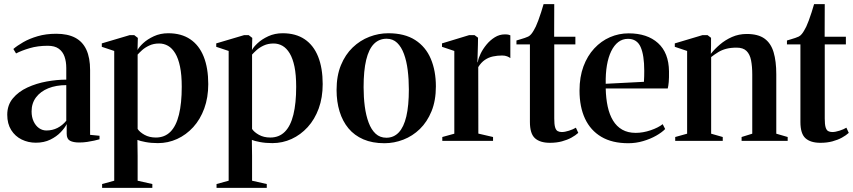

<svg xmlns="http://www.w3.org/2000/svg" viewBox="-20 -680 4119 927"><path d="M153 9Q116 9 84.5 -6.5Q53 -22 34 -52.2Q15 -82.5 15 -126Q15 -172.5 42 -205Q69 -237.5 112.2 -257.5Q155.5 -277.5 205.2 -286.5Q255 -295.5 300 -295.5V-351.5Q300 -382.5 291.5 -406.8Q283 -431 263.5 -445Q244 -459 210.5 -459Q162.5 -459 123.5 -447.5Q84.5 -436 57.5 -422L44.5 -443.5Q63 -459.5 92.5 -476.5Q122 -493.5 162 -505.2Q202 -517 251.5 -517Q306.5 -517 342.8 -498Q379 -479 397 -440Q415 -401 415 -341.5V-29L460.5 -24.5V-7.5Q450 -4.5 434.5 -1Q419 2.5 400.8 5.2Q382.5 8 362 8Q334 8 318 -0.5Q302 -9 302 -34.5V-81Q293.5 -63 273.2 -41.8Q253 -20.5 222.8 -5.8Q192.5 9 153 9ZM204 -50Q233 -50 257.2 -62.2Q281.5 -74.5 300 -97V-269Q251 -269 213.2 -253.8Q175.5 -238.5 154 -210Q132.5 -181.5 132.5 -142Q132.5 -115 142.2 -94Q152 -73 168.2 -61.5Q184.5 -50 204 -50Z M473 227V208.5L531.5 192.5V-434L471.5 -454V-470.5L606.5 -510.5H628L645.5 -497L644 -438.5Q651 -452.5 671.2 -471.5Q691.5 -490.5 722.8 -505Q754 -519.5 792.5 -519.5Q855.5 -519.5 898.5 -490.5Q941.5 -461.5 963.5 -406.5Q985.5 -351.5 985.5 -274Q985.5 -209 966.2 -156.2Q947 -103.5 913 -66.2Q879 -29 835.2 -9Q791.5 11 742.5 11Q710 11 682.5 5.8Q655 0.5 643.5 -4.5L644.5 72.5V192.5L715.5 208.5V227ZM732.5 -16Q775 -16 802.8 -43.8Q830.5 -71.5 844 -126.5Q857.5 -181.5 857.5 -261Q857.5 -318.5 849.2 -358.2Q841 -398 826 -422.8Q811 -447.5 791.2 -458.8Q771.5 -470 748.5 -470Q721.5 -470 700.8 -460.2Q680 -450.5 666.2 -438Q652.5 -425.5 644.5 -416.5V-57.5Q654.5 -42 677.8 -29Q701 -16 732.5 -16Z M1025.5 227V208.5L1084 192.5V-434L1024 -454V-470.5L1159 -510.5H1180.5L1198 -497L1196.5 -438.5Q1203.5 -452.5 1223.8 -471.5Q1244 -490.5 1275.2 -505Q1306.5 -519.5 1345 -519.5Q1408 -519.5 1451 -490.5Q1494 -461.5 1516 -406.5Q1538 -351.5 1538 -274Q1538 -209 1518.8 -156.2Q1499.5 -103.5 1465.5 -66.2Q1431.5 -29 1387.8 -9Q1344 11 1295 11Q1262.5 11 1235 5.8Q1207.5 0.5 1196 -4.5L1197 72.5V192.5L1268 208.5V227ZM1285 -16Q1327.5 -16 1355.2 -43.8Q1383 -71.5 1396.5 -126.5Q1410 -181.5 1410 -261Q1410 -318.5 1401.8 -358.2Q1393.5 -398 1378.5 -422.8Q1363.5 -447.5 1343.8 -458.8Q1324 -470 1301 -470Q1274 -470 1253.2 -460.2Q1232.5 -450.5 1218.8 -438Q1205 -425.5 1197 -416.5V-57.5Q1207 -42 1230.2 -29Q1253.5 -16 1285 -16Z M1605 -245.5Q1605 -314 1626 -365.2Q1647 -416.5 1682.8 -450.8Q1718.5 -485 1763.2 -502.2Q1808 -519.5 1855 -519.5Q1933.5 -519.5 1984.5 -486.8Q2035.5 -454 2060 -396Q2084.5 -338 2084.5 -263Q2084.5 -194.5 2063.5 -143Q2042.5 -91.5 2007.2 -57.2Q1972 -23 1927.5 -5.8Q1883 11.5 1836 11.5Q1778 11.5 1734.5 -7.2Q1691 -26 1662.5 -60.2Q1634 -94.5 1619.5 -141.8Q1605 -189 1605 -245.5ZM1845.5 -15Q1881 -15 1905.2 -40.5Q1929.5 -66 1941.8 -118Q1954 -170 1954 -248.5Q1954 -297 1948.5 -341Q1943 -385 1930.5 -419.2Q1918 -453.5 1897.5 -473.2Q1877 -493 1846.5 -493Q1810 -493 1785.2 -467.8Q1760.5 -442.5 1748 -390.8Q1735.5 -339 1735.5 -259Q1735.5 -210.5 1741.2 -166.5Q1747 -122.5 1759.8 -88.2Q1772.5 -54 1793.5 -34.5Q1814.5 -15 1845.5 -15Z M2115.5 0V-18.5L2173.5 -34.5V-434L2114 -454V-470.5L2245.5 -510.5H2271L2288 -498L2287.5 -464.5L2285 -377.5L2287.5 -383Q2290 -399.5 2300.8 -421.5Q2311.5 -443.5 2329 -464.8Q2346.5 -486 2369 -500Q2391.5 -514 2417.5 -514Q2427.5 -514 2433.8 -512.8Q2440 -511.5 2444 -509.5V-399.5Q2439 -403.5 2428.8 -407.8Q2418.5 -412 2404.5 -412Q2381.5 -412 2360.2 -407.5Q2339 -403 2321 -390.8Q2303 -378.5 2289 -356L2289.5 -35L2360.5 -18.5V0Z M2635 9.5Q2587.5 9.5 2563 -12.5Q2538.5 -34.5 2538.5 -91V-465.5H2473.5V-484.5Q2481 -487 2491.8 -490Q2502.5 -493 2513.5 -496.8Q2524.5 -500.5 2530.5 -503.5Q2539 -508 2545.2 -515.8Q2551.5 -523.5 2556.8 -533Q2562 -542.5 2567 -552Q2572 -562.5 2578.8 -580.8Q2585.5 -599 2592.5 -620.5Q2599.5 -642 2604.5 -660H2656L2655.5 -502.5H2758V-465.5H2656V-107.5Q2656 -80 2660 -66Q2664 -52 2672.2 -47.2Q2680.5 -42.5 2692.5 -42.5Q2707 -42.5 2727.2 -49Q2747.5 -55.5 2760.5 -63.5L2772 -38.5Q2759 -26.5 2739 -15.5Q2719 -4.5 2693 2.5Q2667 9.5 2635 9.5Z M3013.5 11.5Q2935.5 11.5 2883.2 -19.5Q2831 -50.5 2804.5 -107.2Q2778 -164 2778 -242.5Q2778 -308.5 2797 -359.5Q2816 -410.5 2849.2 -446.2Q2882.5 -482 2925.2 -500.5Q2968 -519 3015 -519Q3105 -519 3157 -472Q3209 -425 3210 -335.5Q3210.5 -304 3208.8 -284.2Q3207 -264.5 3204 -253H2904.5Q2905.5 -205 2914 -165.8Q2922.5 -126.5 2939.8 -98Q2957 -69.5 2984.2 -54Q3011.5 -38.5 3049 -38.5Q3084.5 -38.5 3121.2 -51Q3158 -63.5 3179.5 -80.5L3191.5 -57Q3175.5 -40.5 3147.8 -24.8Q3120 -9 3085.2 1.2Q3050.5 11.5 3013.5 11.5ZM2904.5 -275.5 3089 -285Q3090 -299.5 3090.2 -312Q3090.5 -324.5 3090.5 -338.5Q3090.5 -413.5 3073 -453Q3055.5 -492.5 3012 -492.5Q2985.5 -492.5 2965.2 -477Q2945 -461.5 2931 -432.8Q2917 -404 2910.2 -364.2Q2903.5 -324.5 2904.5 -275.5Z M3297.5 -34.5V-434L3238 -454V-470.5L3372 -510.5H3396L3413 -497.5V-458.5L3412 -420Q3430 -443 3455.8 -465Q3481.5 -487 3514.2 -501.5Q3547 -516 3585.5 -516Q3640 -516 3671 -493.8Q3702 -471.5 3715 -428Q3728 -384.5 3728 -321.5V-34.5L3783 -18.5V0H3560.5V-18.5L3612 -34.5V-319.5Q3612 -359.5 3606.2 -388.8Q3600.5 -418 3584.2 -434Q3568 -450 3536.5 -450Q3508 -450 3486.8 -444.5Q3465.5 -439 3448.2 -428.5Q3431 -418 3413.5 -404.5V-34.5L3469.5 -18.5V0H3240V-18.5Z M3941 9.5Q3893.5 9.5 3869 -12.5Q3844.5 -34.5 3844.5 -91V-465.5H3779.5V-484.5Q3787 -487 3797.8 -490Q3808.5 -493 3819.5 -496.8Q3830.5 -500.5 3836.5 -503.5Q3845 -508 3851.2 -515.8Q3857.5 -523.5 3862.8 -533Q3868 -542.5 3873 -552Q3878 -562.5 3884.8 -580.8Q3891.5 -599 3898.5 -620.5Q3905.5 -642 3910.5 -660H3962L3961.5 -502.5H4064V-465.5H3962V-107.5Q3962 -80 3966 -66Q3970 -52 3978.2 -47.2Q3986.5 -42.5 3998.5 -42.5Q4013 -42.5 4033.2 -49Q4053.5 -55.5 4066.5 -63.5L4078 -38.5Q4065 -26.5 4045 -15.5Q4025 -4.5 3999 2.5Q3973 9.5 3941 9.5Z"/></svg>

Font: Merriweather 144pt SemiBold
Style: Regular
Weight: 600
Version: Version 2.100